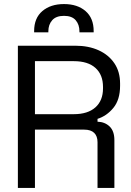

<svg xmlns="http://www.w3.org/2000/svg" viewBox="-20 -925 647 945"><path d="M68 0V-700H351Q416 -700 465.5 -677.5Q515 -655 543 -613.5Q571 -572 571 -514V-503Q571 -434 538 -394Q505 -354 460 -340V-326Q496 -325 519.5 -302.5Q543 -280 543 -235V0H460V-225Q460 -255 443.5 -271Q427 -287 394 -287H152V0ZM152 -363H343Q412 -363 449.5 -396.5Q487 -430 487 -490V-497Q487 -557 450 -590.5Q413 -624 343 -624H152ZM148 -766V-772Q148 -836 188.5 -870.5Q229 -905 295 -905Q361 -905 401 -870.5Q441 -836 441 -772V-766H371V-771Q371 -804 352.5 -825.5Q334 -847 295 -847Q256 -847 237 -825.5Q218 -804 218 -771V-766Z"/></svg>

Font: Space Grotesk Frontify
Style: Regular
Weight: 400
Designer: Florian Karsten
Version: Version 2.000